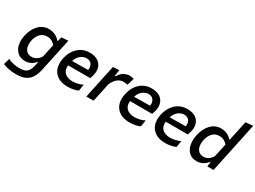

<svg xmlns="http://www.w3.org/2000/svg" viewBox="-52 -1499 3268 2457"><g transform="rotate(30 1582.0 -270.5)"><path d="M199.5 203.5Q148.5 203.5 94.5 193Q40.5 182.5 6.5 166.5L32 77.5Q69.5 96 114.5 105.2Q159.5 114.5 197 114.5Q252 114.5 284.5 100.8Q317 87 334.8 56.2Q352.5 25.5 363 -25.5L372.5 -70.5H363.5Q333.5 -33.5 295.8 -16.8Q258 0 220 0Q149 0 106.2 -38.5Q63.5 -77 49.5 -139.5Q43 -169 43 -200.5Q43 -235.5 51 -273.5Q73 -379.5 134 -444.5Q195 -509.5 284.5 -509.5Q336 -509.5 379 -488.2Q422 -467 446 -433.5H455.5L472.5 -497L570.5 -503Q557.5 -443 545.5 -386Q533.5 -329 520.5 -268L467.5 -20.5Q452.5 50 424 100Q395.5 150 342.2 176.8Q289 203.5 199.5 203.5ZM267 -89Q301.5 -89 334.5 -108.8Q367.5 -128.5 391.5 -170.5L432 -358Q410 -383.5 380.8 -399.2Q351.5 -415 312.5 -415Q248 -415 210.5 -373.2Q173 -331.5 159.5 -268.5Q154 -241 154 -216.5Q154 -196.5 157.5 -178.5Q165.5 -137.5 192.8 -113.2Q220 -89 267 -89Z M854 11.5Q768 11.5 710.5 -23.5Q653 -58.5 630 -122.5Q617 -158 617 -201Q617 -234 625 -272Q640 -343.5 676.2 -397Q712.5 -450.5 766 -479.8Q819.5 -509 886.5 -509Q960 -509 1006.5 -480Q1053 -451 1069.5 -400.5Q1078 -375 1078 -345.5Q1078 -317.5 1070 -285.5Q1063 -256.5 1053.5 -229H725.5Q724.5 -218 724.5 -207.5Q724.5 -151 759 -118Q800 -79 875 -79Q909.5 -79 950 -88Q990.5 -97 1023 -115L1008 -19.5Q989 -8.5 946.8 1.5Q904.5 11.5 854 11.5ZM888 -426.5Q843 -426.5 803 -396.2Q763 -366 741.5 -303L977.5 -306Q979.5 -319 979.5 -330.5Q979.5 -365.5 962 -391.5Q938 -426.5 888 -426.5Z M1127 0Q1138.5 -54.5 1149.5 -105Q1160 -155.5 1173 -218L1183.5 -267.5Q1194.5 -318 1207 -376.5Q1219 -434.5 1232.5 -497L1324.5 -503L1310 -410.5H1320Q1358.5 -472.5 1399.5 -491Q1440.5 -509.5 1475 -509.5Q1492 -509.5 1509 -506.5Q1526 -503.5 1539 -499L1507.5 -394.5Q1488.5 -398.5 1473 -399.8Q1457.5 -401 1440.5 -401Q1421 -401 1396.8 -392.5Q1372.5 -384 1346.2 -358.2Q1320 -332.5 1294 -281L1279.5 -212.5Q1267 -155 1256.2 -104.8Q1245.5 -54.5 1234 0Z M1769 11.5Q1683 11.5 1625.5 -23.5Q1568 -58.5 1545 -122.5Q1532 -158 1532 -201Q1532 -234 1540 -272Q1555 -343.5 1591.2 -397Q1627.5 -450.5 1681 -479.8Q1734.5 -509 1801.5 -509Q1875 -509 1921.5 -480Q1968 -451 1984.5 -400.5Q1993 -375 1993 -345.5Q1993 -317.5 1985 -285.5Q1978 -256.5 1968.5 -229H1640.5Q1639.5 -218 1639.5 -207.5Q1639.5 -151 1674 -118Q1715 -79 1790 -79Q1824.5 -79 1865 -88Q1905.5 -97 1938 -115L1923 -19.5Q1904 -8.5 1861.8 1.5Q1819.5 11.5 1769 11.5ZM1803 -426.5Q1758 -426.5 1718 -396.2Q1678 -366 1656.5 -303L1892.5 -306Q1894.5 -319 1894.5 -330.5Q1894.5 -365.5 1877 -391.5Q1853 -426.5 1803 -426.5Z M2296 11.5Q2210 11.5 2152.5 -23.5Q2095 -58.5 2072 -122.5Q2059 -158 2059 -201Q2059 -234 2067 -272Q2082 -343.5 2118.2 -397Q2154.5 -450.5 2208 -479.8Q2261.5 -509 2328.5 -509Q2402 -509 2448.5 -480Q2495 -451 2511.5 -400.5Q2520 -375 2520 -345.5Q2520 -317.5 2512 -285.5Q2505 -256.5 2495.5 -229H2167.5Q2166.5 -218 2166.5 -207.5Q2166.5 -151 2201 -118Q2242 -79 2317 -79Q2351.5 -79 2392 -88Q2432.5 -97 2465 -115L2450 -19.5Q2431 -8.5 2388.8 1.5Q2346.5 11.5 2296 11.5ZM2330 -426.5Q2285 -426.5 2245 -396.2Q2205 -366 2183.5 -303L2419.5 -306Q2421.5 -319 2421.5 -330.5Q2421.5 -365.5 2404 -391.5Q2380 -426.5 2330 -426.5Z M2762 12Q2690 12 2647.8 -28Q2605.5 -68 2592.5 -133Q2586.5 -162 2586.5 -193Q2586.5 -231.5 2595.5 -273Q2618 -380 2678.8 -444.8Q2739.5 -509.5 2829.5 -509.5Q2879 -509.5 2919.5 -489.8Q2960 -470 2983 -440.5H2993L3004.5 -494Q3017.5 -555 3030 -614.5Q3042.5 -674 3055 -732L3164 -743.5Q3151.5 -683.5 3138.5 -622Q3125.5 -560.5 3111.5 -494L3053 -218Q3039.5 -155.5 3029 -105Q3018.5 -54.5 3007 0H2915L2924 -66H2915Q2882.5 -25 2842.8 -6.5Q2803 12 2762 12ZM2810 -81.5Q2844.5 -81.5 2877.5 -101.2Q2910.5 -121 2934 -163L2976 -358Q2954.5 -383.5 2925.2 -399.2Q2896 -415 2857 -415Q2792.5 -415 2754.8 -372Q2717 -329 2703.5 -264Q2698 -237 2698 -212.5Q2698 -192.5 2701.5 -174Q2709 -132.5 2736 -107Q2763 -81.5 2810 -81.5Z"/></g></svg>

Font: Heraclito Medium
Style: Italic
Weight: 500
Italic angle: -12°
Designer: Kostas Bartsokas (font) & Cristiano Sobral (main changes)
Foundry: Kostas Bartsokas (font) & Cristiano Sobral (main changes)
Version: Version 1.00;July 8, 2020;FontCreator 13.0.0.2655 64-bit